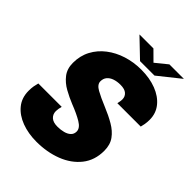

<svg xmlns="http://www.w3.org/2000/svg" viewBox="-251 -1026 1170 1170"><g transform="rotate(45 334.0 -441.0)"><path d="M274 13Q204 13 146.5 -8.5Q89 -30 55 -71.5Q21 -113 21 -173Q21 -196.5 24 -213.2Q27 -230 31.5 -246.5H233Q229.5 -234 227.8 -222.8Q226 -211.5 226 -203Q226 -176.5 244.2 -159.5Q262.5 -142.5 300 -142.5Q327.5 -142.5 351.2 -148.8Q375 -155 389.5 -168.8Q404 -182.5 404 -204.5Q404 -234 365 -257.2Q326 -280.5 266.5 -303.5Q225.5 -320 185 -342.5Q144.5 -365 118 -399.2Q91.5 -433.5 91.5 -484.5Q91.5 -545.5 117.5 -594.5Q143.5 -643.5 188.8 -678.2Q234 -713 292.5 -731.5Q351 -750 416 -750Q488.5 -750 545.5 -728Q602.5 -706 635.2 -665.5Q668 -625 668 -569.5Q668 -549.5 664.8 -530.5Q661.5 -511.5 658.5 -502H457Q458 -506.5 460.2 -517.8Q462.5 -529 462.5 -540Q462.5 -564 445.2 -579.5Q428 -595 391.5 -595Q362 -595 339 -587Q316 -579 302.8 -563.2Q289.5 -547.5 289.5 -523Q289.5 -496 325.5 -476Q361.5 -456 418.5 -432.5Q471 -411 513.5 -386.2Q556 -361.5 581 -327Q606 -292.5 606 -240.5Q606 -159 561 -102.2Q516 -45.5 440.5 -16.2Q365 13 274 13ZM256 -893.5H376.5L461.5 -809H410L514 -893.5H639L498 -781H373.5Z"/></g></svg>

Font: Epilogue Black
Style: Italic
Weight: 900
Italic angle: -12°
Designer: Tyler Finck
Foundry: Etcetera Type Co
Version: Version 2.111